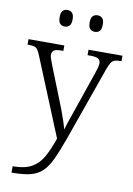

<svg xmlns="http://www.w3.org/2000/svg" viewBox="-104 -805 766 1109"><g transform="rotate(10 279.0 -250.5)"><path d="M44 203Q115 203 156 179.5Q197 156 222 111Q247 66 269 1L83 -453Q74 -475 66.5 -486Q59 -497 46 -500.5Q33 -504 10 -504H7V-536H217V-504H204Q173 -504 161.5 -495.5Q150 -487 150 -468Q150 -455 169 -408L243 -222Q254 -196 265.5 -165Q277 -134 286.5 -105.5Q296 -77 301 -58Q309 -88 320.5 -120.5Q332 -153 345 -191L421 -412Q427 -429 431 -444Q435 -459 435 -468Q435 -486 422.5 -495Q410 -504 378 -504H359V-536H558V-504H554Q531 -504 518 -499.5Q505 -495 496.5 -481.5Q488 -468 478 -440L324 -5Q297 70 274.5 118Q252 166 224 192.5Q196 219 155 229.5Q114 240 50 240H44ZM377 -644Q360 -644 349 -654.5Q338 -665 338 -693Q338 -720 349 -730.5Q360 -741 377 -741Q393 -741 404 -730.5Q415 -720 415 -693Q415 -665 404 -654.5Q393 -644 377 -644ZM200 -644Q183 -644 172.5 -654.5Q162 -665 162 -693Q162 -720 172.5 -730.5Q183 -741 200 -741Q216 -741 227 -730.5Q238 -720 238 -693Q238 -665 227 -654.5Q216 -644 200 -644Z"/></g></svg>

Font: Noto Serif Gurmukhi Light
Style: Regular
Weight: 300
Designer: Vaibhav Singh and the Monotype Design Team
Foundry: Monotype Imaging Inc.
Version: Version 2.004; ttfautohint (v1.8.4.7-5d5b)